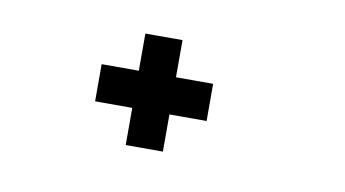

<svg xmlns="http://www.w3.org/2000/svg" viewBox="-36 -565 571 318"><g transform="rotate(10 250.0 -406.0)"><path d="M312.5 -375V-437.5H250V-500H187.5V-437.5H125V-375H187.5V-312.5H250V-375Z"/></g></svg>

Font: BFUnifontExMono
Style: Regular
Weight: 500
Version: Version 15.0.06